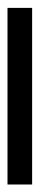

<svg xmlns="http://www.w3.org/2000/svg" viewBox="178 -918 104 499"><g transform="rotate(90 229.5 -668.0)"><path d="M459 -636H0V-700H459Z"/></g></svg>

Font: Volkhov
Style: Regular
Weight: 400
Designer: Cyreal (www.cyreal.org)
Foundry: Cyreal (www.cyreal.org)
Version: Version 1.010